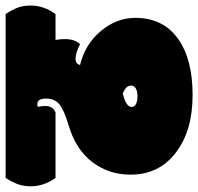

<svg xmlns="http://www.w3.org/2000/svg" viewBox="-63 -659 706 684"><g transform="rotate(-90 290.0 -317.0)"><path d="M-31.7 -560.1Q-31.7 -514.6 -2 -472.2H231.4Q254.4 -481.4 254.4 -508.8Q254.4 -518.6 251.5 -535.2Q254.9 -537.1 261.2 -537.1Q280.8 -537.1 280.8 -505.4Q280.8 -473.6 257.8 -456.5Q239.3 -441.9 186.5 -425.8Q99.6 -400.4 54.7 -341.3Q9.8 -282.2 9.8 -205.1Q9.8 -102.5 89.8 -42.5Q167 16.1 293 16.1Q418.9 16.1 490.2 -33.2Q568.4 -86.9 568.4 -188Q568.4 -254.9 521.2 -311Q474.1 -367.2 400.4 -384.8Q404.8 -400.9 421.4 -400.9Q443.4 -400.9 474.6 -384.8Q492.7 -403.8 492.7 -438Q492.7 -457 489.7 -472.2H582Q612.3 -514.2 612.3 -560.1Q612.3 -586.9 605 -606.4Q597.7 -626 582 -649.9H-2Q-17.6 -625.5 -24.7 -605.2Q-31.7 -585 -31.7 -560.1ZM299.3 -232.9Q313 -226.6 320.1 -219.7Q327.1 -212.9 327.1 -202.4Q327.1 -191.9 316.7 -186Q306.2 -180.2 289.6 -180.2Q272.9 -180.2 262 -185.3Q251 -190.4 251 -200.9Q251 -211.4 262.9 -219Q274.9 -226.6 299.3 -232.9Z"/></g></svg>

Font: Friends & Family
Style: Regular
Weight: 400
Designer: Sarang Kulkarni, Maithili Shingre, Noopur Datye
Foundry: Ek Type
Version: Version 1.000;hotconv 1.0.117;makeotfexe 2.5.65602